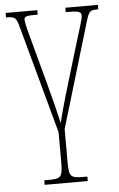

<svg xmlns="http://www.w3.org/2000/svg" viewBox="-55 -574 527 852"><g transform="rotate(-5 209.0 -148.5)"><path d="M109 239H301V219H285C225 219 219 213 219 143V0L359 -468C373 -515 379 -516 412 -516H414V-536H269V-516H289C329 -516 338 -511 338 -494C338 -480 324 -439 301 -363L256 -214C227 -118 210 -55 204 -28C195 -68 174 -153 158 -211L105 -407C96 -439 84 -484 84 -498C84 -513 94 -516 130 -516H144V-536H3V-516C44 -516 48 -511 60 -468L191 12V143C191 213 185 219 124 219H109Z"/></g></svg>

Font: Noto Serif ExtraCondensed Thin
Style: Regular
Weight: 100
Width: 2
Designer: Monotype Design Team
Foundry: Monotype Imaging Inc.
Version: Version 2.013